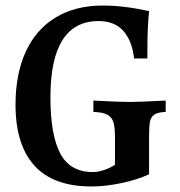

<svg xmlns="http://www.w3.org/2000/svg" viewBox="-20 -658 649 693"><path d="M395 -162Q395 -198 389.5 -216.5Q384 -235 367.5 -244Q351 -253 317 -254V-295Q412 -290 447 -290Q481 -290 578 -295V-254Q549 -253 536.5 -244Q524 -235 521 -218Q518 -201 518 -162V-29Q475 -9 417.5 3Q360 15 310 15Q172 15 104 -60.5Q36 -136 36 -280Q36 -391 73 -471.5Q110 -552 181 -595Q252 -638 351 -638Q427 -638 518 -618Q512 -559 512 -480V-447H464Q457 -510 425.5 -546Q394 -582 336 -582Q162 -582 162 -307Q162 -171 197.5 -104Q233 -37 315 -37Q333 -37 354.5 -44Q376 -51 395 -63Z"/></svg>

Font: Gupter
Style: Bold
Weight: 700
Designer: Octavio Pardo
Version: Version 1.000